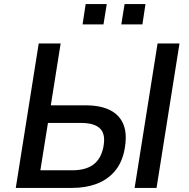

<svg xmlns="http://www.w3.org/2000/svg" viewBox="-20 -917 920 937"><path d="M57 0 169 -705H276L228 -403H398Q471 -403 518 -379Q565 -355 583.5 -307Q602 -259 587 -183Q574 -120 538.5 -79.5Q503 -39 450.5 -19.5Q398 0 333 0ZM177 -86H333Q397 -86 434.5 -113Q472 -140 484 -197Q497 -260 469.5 -288.5Q442 -317 376 -317H214ZM637 0 749 -705H856L744 0ZM572 -798 588 -897H690L675 -798ZM383 -798 398 -897H501L485 -798Z"/></svg>

Font: Nunito Sans 7pt SemiCondensed SemiBold
Style: Italic
Weight: 600
Width: 4
Italic angle: -9°
Designer: Vernon Adams
Foundry: Vernon Adams
Version: Version 3.101;gftools[0.9.27]